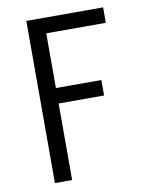

<svg xmlns="http://www.w3.org/2000/svg" viewBox="-83 -581 666 857"><g transform="rotate(-10 250.0 -152.5)"><path d="M96 215V-520H444V-450H174V-202H380V-132H174V215Z"/></g></svg>

Font: Iosevka Algr
Style: Regular
Weight: 400
Monospace: yes
Designer: Belleve Invis
Foundry: Belleve Invis
Version: Version 26.0.2; ttfautohint (v1.8.3)